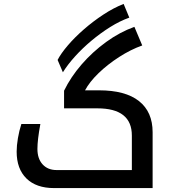

<svg xmlns="http://www.w3.org/2000/svg" viewBox="-20 -960 874 980"><path d="M256 0Q165 0 115 -49Q65 -98 65 -186Q65 -217 71.5 -255Q78 -293 89 -327H186Q171 -246 171 -200Q171 -150 197.5 -121Q224 -92 269 -92H653V-268Q653 -407 477 -407H307V-497Q341 -567 396.5 -631Q452 -695 521.5 -745.5Q591 -796 666 -823L706 -728Q647 -707 588 -669Q529 -631 483 -586.5Q437 -542 414 -499H485Q620 -499 689.5 -444Q759 -389 759 -285V0ZM274 -654Q291 -687 326 -728Q361 -769 408 -810Q455 -851 507.5 -885.5Q560 -920 611 -940L640 -870Q592 -853 542.5 -822Q493 -791 447 -752.5Q401 -714 363 -672Q325 -630 301 -591Z"/></svg>

Font: Noto Kufi Arabic Medium
Style: Regular
Weight: 500
Designer: Monotype Design Team, David Williams, Khaled Hosny
Foundry: Google LLC
Version: Version 2.109; ttfautohint (v1.8.4.7-5d5b)